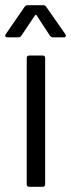

<svg xmlns="http://www.w3.org/2000/svg" viewBox="-43 -720 274 740"><path d="M60 -10V-496Q60 -506 70 -506H121Q131 -506 131 -496V-10Q131 0 121 0H70Q60 0 60 -10ZM-21 -588 52 -694Q56 -700 64 -700H123Q131 -700 135 -694L209 -588Q211 -586 211 -582Q211 -580 209 -578Q207 -576 203 -576H161Q154 -576 149 -583L98 -661Q97 -663 95 -663Q93 -663 92 -661L39 -582Q35 -576 27 -576H-14Q-20 -576 -22 -579.5Q-24 -583 -21 -588Z"/></svg>

Font: Barlow Semi Condensed
Style: Regular
Weight: 400
Width: 4
Designer: Jeremy Tribby
Foundry: Tribby Type
Version: Version 1.408;December 10, 2018;FontCreator 11.5.0.2430 64-b